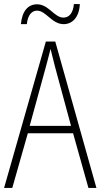

<svg xmlns="http://www.w3.org/2000/svg" viewBox="-20 -918 491 938"><path d="M82 -800H111C116 -847 137 -866 161 -866C205 -866 233 -800 291 -800C333 -800 367 -833 370 -898H341C337 -853 317 -832 290 -832C245 -832 218 -897 161 -897C117 -897 88 -864 82 -800ZM412 0H451L250 -715H204L0 0H40L116 -267H337ZM249 -591 327 -303H125L204 -591C212 -623 220 -649 227 -679C234 -649 242 -621 249 -591Z"/></svg>

Font: Noto Sans Myanmar Condensed ExtraLight
Style: Regular
Weight: 200
Width: 3
Designer: Monotype Design Team
Foundry: Monotype Imaging Inc.
Version: Version 2.107